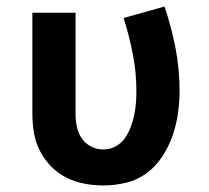

<svg xmlns="http://www.w3.org/2000/svg" viewBox="-20 -559 640 587"><path d="M296 8Q267 8 238 2.5Q209 -3 183 -16Q157 -29 136.5 -50Q116 -71 102.5 -97Q89 -123 84 -152Q79 -181 79 -210V-520H211V-210Q211 -191 215 -171.5Q219 -152 230 -136Q241 -120 258.5 -111Q276 -102 296 -102Q315 -102 332.5 -111Q350 -120 361 -135.5Q372 -151 379 -169Q386 -187 390 -205.5Q394 -224 395.5 -243Q397 -262 397 -281Q397 -338 386 -394Q375 -450 358 -504L483 -539Q504 -477 516.5 -412.5Q529 -348 529 -282Q529 -247 524 -212Q519 -177 507.5 -144Q496 -111 476.5 -81Q457 -51 429 -30Q401 -9 366 -0.5Q331 8 296 8Z"/></svg>

Font: Iosevka Aile Extrabold
Style: Regular
Weight: 800
Designer: Belleve Invis
Foundry: Belleve Invis
Version: Version 27.3.5; ttfautohint (v1.8.4)